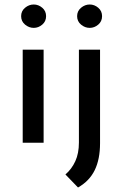

<svg xmlns="http://www.w3.org/2000/svg" viewBox="-20 -635 545 854"><path d="M81 -414H174V0H81ZM74 -563Q74 -586 91.5 -600.5Q109 -615 130 -615Q151 -615 168 -600.5Q185 -586 185 -563Q185 -540 168 -525.5Q151 -511 130 -511Q109 -511 91.5 -525.5Q74 -540 74 -563ZM327 199 271 141Q299 117 315 82Q331 47 331 -1V-414H425V2Q425 73 401.5 121.5Q378 170 327 199ZM323 -563Q323 -586 340.5 -600.5Q358 -615 379 -615Q400 -615 417 -600.5Q434 -586 434 -563Q434 -540 417 -525.5Q400 -511 379 -511Q358 -511 340.5 -525.5Q323 -540 323 -563Z"/></svg>

Font: Synthetic
Style: Regular
Weight: 400
Designer: Santiago Orozco
Foundry: Typemade
Version: Version 2.000; ttfautohint (v1.8.4.7-5d5b)